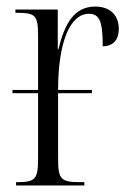

<svg xmlns="http://www.w3.org/2000/svg" viewBox="-20 -565 393 585"><path d="M29 0H237V-10H226C165 -10 157 -18 157 -83V-281H260V-291H157C157 -438 194 -523 251 -523C284 -523 293 -498 293 -424C325 -424 342 -444 342 -477C342 -516 318 -545 270 -545C204 -545 176 -489 158 -415H156V-536H27V-526H30C89 -526 96 -519 96 -453V-291H18V-281H96V-83C96 -18 88 -10 30 -10H29Z"/></svg>

Font: Noto Serif Display ExtraCondensed Light
Style: Regular
Weight: 300
Width: 2
Designer: Monotype Design Team
Foundry: Monotype Imaging Inc.
Version: Version 2.009